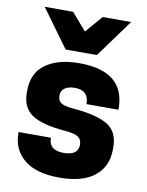

<svg xmlns="http://www.w3.org/2000/svg" viewBox="-88 -843 704 919"><g transform="rotate(10 264.0 -383.5)"><path d="M264 -107Q335 -107 335 -159Q335 -184 318 -196Q301 -208 256 -212Q141 -221 91 -254.5Q41 -288 41 -361V-370Q41 -457 102 -500Q163 -543 264 -543Q487 -543 487 -361V-356H332Q332 -423 264 -423Q232 -423 214.5 -410Q197 -397 197 -375Q197 -350 213 -339Q229 -328 273 -324Q385 -315 439.5 -283.5Q494 -252 494 -174V-165Q494 -81 435.5 -34Q377 13 264 13Q151 13 93 -35Q35 -83 35 -163V-168H192Q192 -107 264 -107ZM54 -780H192L264 -697L336 -780H474L340 -596H188Z"/></g></svg>

Font: Cooper Hewitt
Style: Bold
Weight: 711
Designer: Village Type and Design LLC
Foundry: Cooper Hewitt Smithsonian Design Museum
Version: 1.000